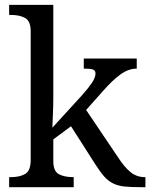

<svg xmlns="http://www.w3.org/2000/svg" viewBox="-20 -780 626 800"><path d="M409.2 -400.9 338.9 -321.8 472.2 -124Q498 -84 523.7 -63Q549.3 -42 583 -42H585.9V0H571.8Q528.3 0 500.2 -2.7Q472.2 -5.4 451.7 -15.6Q431.2 -25.4 414.1 -44.7Q397 -64 376 -97.2L275.9 -253.9L202.1 -199.2V-108.9Q202.1 -67.4 224.6 -54.7Q247.1 -42 284.2 -42H287.1V0H18.1V-42H25.9Q63.5 -42 85.7 -55.7Q107.9 -69.3 107.9 -113.8V-649.9Q107.9 -691.9 85 -704.8Q62 -717.8 25.9 -717.8H18.1V-759.8H202.1V-374Q202.1 -360.4 201.7 -339.1Q201.2 -317.9 200.2 -297.4Q199.7 -285.6 199.2 -273.2Q198.7 -260.7 198.2 -248L323.2 -384.8Q349.6 -414.6 363.8 -436Q377.9 -457.5 377.9 -474.1Q377.9 -487.3 366.2 -490.7Q354.5 -494.1 329.1 -494.1V-536.1H549.8V-494.1Q515.1 -494.1 481.7 -469.7Q448.2 -445.3 409.2 -400.9Z"/></svg>

Font: Koh Santepheap
Style: Regular
Weight: 400
Designer: Danh Hong
Version: Version 2.002; ttfautohint (v1.8.3)